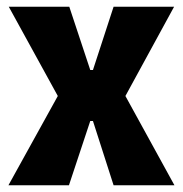

<svg xmlns="http://www.w3.org/2000/svg" viewBox="-20 -548 541 568"><path d="M5 0 151 -264 6 -528H185L247 -341H255L316 -528H495L351 -264L496 0H316L255 -190H247L184 0Z"/></svg>

Font: Bricolage Grotesque 72pt SemiCondensed ExtraBold
Style: Regular
Weight: 800
Width: 4
Designer: Mathieu Triay
Foundry: Atelier Triay
Version: Version 1.001;gftools[0.9.33.dev8+g029e19f]